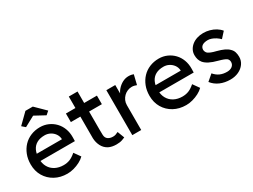

<svg xmlns="http://www.w3.org/2000/svg" viewBox="-54 -1342 2560 1941"><g transform="rotate(-30 1226.0 -371.5)"><path d="M40 -257Q40 -319 60 -370Q80 -421 115.5 -458.5Q151 -496 200.5 -516.5Q250 -537 308 -537Q359 -537 403 -517.5Q447 -498 479.5 -464Q512 -430 529.5 -383.5Q547 -337 546 -282L545 -238H116L93 -320H456L441 -303V-327Q438 -360 419 -386Q400 -412 371 -427Q342 -442 308 -442Q254 -442 217 -421.5Q180 -401 161 -361.5Q142 -322 142 -264Q142 -209 165 -168.5Q188 -128 230 -106Q272 -84 327 -84Q366 -84 399.5 -97Q433 -110 472 -144L524 -71Q500 -47 465.5 -29Q431 -11 392.5 -0.5Q354 10 317 10Q236 10 173.5 -24.5Q111 -59 75.5 -119Q40 -179 40 -257ZM265 -753H351L466 -640L428 -607L308 -672L188 -607L150 -640Z M819 -425V-214Q819 -181 820 -153Q821 -118 844 -101Q867 -84 903 -84Q920 -84 933.5 -88.5Q947 -93 965 -102L996 -21Q978 -13 963 -8Q936 2 894 2Q841 2 803 -17Q762 -39 740.5 -80.5Q719 -122 717 -172V-425H606V-525H717V-659H819V-525H968V-425Z M1078 0V-525H1182V-360L1172 -400Q1183 -438 1209.5 -469Q1236 -500 1270.5 -518Q1305 -536 1342 -536Q1359 -536 1374.5 -533Q1390 -530 1399 -526L1372 -414Q1360 -419 1345.5 -422.5Q1331 -426 1317 -426Q1290 -426 1265.5 -415.5Q1241 -405 1222.5 -386.5Q1204 -368 1193 -343.5Q1182 -319 1182 -290V0Z M1427 -257Q1427 -319 1447 -370Q1467 -421 1502.5 -458.5Q1538 -496 1587.5 -516.5Q1637 -537 1695 -537Q1746 -537 1790 -517.5Q1834 -498 1866.5 -464Q1899 -430 1916.5 -383.5Q1934 -337 1933 -282L1932 -238H1503L1480 -320H1843L1828 -303V-327Q1825 -360 1806 -386Q1787 -412 1758 -427Q1729 -442 1695 -442Q1641 -442 1604 -421.5Q1567 -401 1548 -361.5Q1529 -322 1529 -264Q1529 -209 1552 -168.5Q1575 -128 1617 -106Q1659 -84 1714 -84Q1753 -84 1786.5 -97Q1820 -110 1859 -144L1911 -71Q1887 -47 1852.5 -29Q1818 -11 1779.5 -0.5Q1741 10 1704 10Q1623 10 1560.5 -24.5Q1498 -59 1462.5 -119Q1427 -179 1427 -257Z M2013 -81 2083 -141Q2113 -106 2148.5 -90.5Q2184 -75 2229 -75Q2247 -75 2262.5 -79.5Q2278 -84 2289.5 -93Q2301 -102 2307 -114.5Q2313 -127 2313 -142Q2313 -168 2294 -184Q2284 -191 2262.5 -199.5Q2241 -208 2207 -217Q2149 -232 2112 -251Q2075 -270 2055 -294Q2040 -313 2033 -335.5Q2026 -358 2026 -385Q2026 -418 2040.5 -445.5Q2055 -473 2080.5 -493.5Q2106 -514 2140.5 -525Q2175 -536 2214 -536Q2251 -536 2287.5 -526Q2324 -516 2355 -497Q2386 -478 2407 -452L2348 -387Q2329 -406 2306.5 -420.5Q2284 -435 2261 -443Q2238 -451 2219 -451Q2198 -451 2181 -447Q2164 -443 2152.5 -435Q2141 -427 2135 -415Q2129 -403 2129 -388Q2130 -375 2135.5 -363.5Q2141 -352 2151 -344Q2162 -336 2184 -327Q2206 -318 2240 -310Q2290 -297 2322.5 -281.5Q2355 -266 2374 -246Q2394 -227 2402 -202Q2410 -177 2410 -146Q2410 -101 2384.5 -65.5Q2359 -30 2316 -10Q2273 10 2220 10Q2154 10 2101 -13Q2048 -36 2013 -81Z"/></g></svg>

Font: Mach
Style: Regular
Weight: 400
Version: Version 1.002